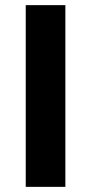

<svg xmlns="http://www.w3.org/2000/svg" viewBox="-20 -718 354 746"><path d="M234 8V-698H80V8Z"/></svg>

Font: Repo Bold
Style: Bold
Weight: 700
Designer: Stefan Peev
Foundry: Context Ltd
Version: Version 1.502